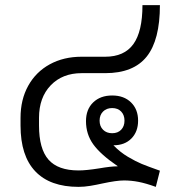

<svg xmlns="http://www.w3.org/2000/svg" viewBox="-20 -720 659 748"><path d="M603 -55 587 8Q548 -6 519.5 -11.5Q491 -17 463 -17Q434 -17 378 -5Q356 0 332 4Q308 8 286 8Q175 8 117.5 -52.5Q60 -113 60 -231V-261Q60 -332 90 -386Q120 -440 174 -469.5Q228 -499 298 -499H390Q464 -499 499.5 -548Q535 -597 535 -700H603Q603 -564 551.5 -499.5Q500 -435 390 -435H298Q223 -435 177.5 -387.5Q132 -340 132 -261V-231Q132 -140 169 -98Q206 -56 286 -56Q316 -56 366 -64Q412 -72 438 -72V-73Q372 -118 343.5 -157.5Q315 -197 315 -248Q315 -294 343 -321Q371 -348 417 -348Q463 -348 490.5 -321Q518 -294 518 -250Q518 -207 492 -180.5Q466 -154 422 -154Q448 -127 478.5 -109Q509 -91 532 -81.5Q555 -72 603 -55ZM368 -250Q368 -228 381.5 -214.5Q395 -201 417 -201Q439 -201 452 -214.5Q465 -228 465 -250Q465 -272 452 -285.5Q439 -299 417 -299Q395 -299 381.5 -285.5Q368 -272 368 -250Z"/></svg>

Font: Stavian Regular
Style: Regular
Weight: 400
Version: Version 1.000; ttfautohint (v1.6)